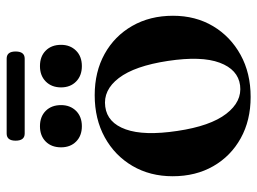

<svg xmlns="http://www.w3.org/2000/svg" viewBox="-120 -660 791 591"><g transform="rotate(-90 275.5 -364.5)"><path d="M278 -468.5Q350 -468.5 405 -438Q460 -407.5 491.2 -353Q522.5 -298.5 522.5 -227.5Q522.5 -158 490.5 -104.2Q458.5 -50.5 402.2 -19.5Q346 11.5 272.5 11.5Q200.5 11.5 145.5 -19Q90.5 -49.5 59.5 -103.5Q28.5 -157.5 28.5 -228.5Q28.5 -298 60.2 -352.2Q92 -406.5 148.2 -437.5Q204.5 -468.5 278 -468.5ZM308.5 -21Q357 -27.5 378 -83.8Q399 -140 383.5 -243Q368 -345.5 330.8 -394.2Q293.5 -443 242.5 -436Q193 -429.5 172.8 -373Q152.5 -316.5 168 -214Q183 -112.5 220.8 -63.5Q258.5 -14.5 308.5 -21ZM182.5 -508Q153 -508 135.2 -525.8Q117.5 -543.5 117.5 -572Q117.5 -601.5 135.2 -619.2Q153 -637 182.5 -637Q212 -637 229.8 -619.2Q247.5 -601.5 247.5 -572Q247.5 -544 229.8 -526Q212 -508 182.5 -508ZM367.5 -508Q338 -508 320 -525.8Q302 -543.5 302 -572Q302 -601 320 -619Q338 -637 367.5 -637Q397.5 -637 415.2 -619.2Q433 -601.5 433 -572Q433 -544 415.2 -526Q397.5 -508 367.5 -508ZM138 -712Q138 -739.5 160 -739.5H390.5Q412.5 -739.5 412.5 -712Q412.5 -684 390.5 -684H160Q138 -684 138 -712Z"/></g></svg>

Font: Fraunces 72pt S000 SemiBold
Style: Regular
Weight: 600
Version: Version 1.000; ttfautohint (v1.8.3)